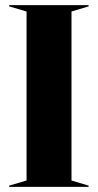

<svg xmlns="http://www.w3.org/2000/svg" viewBox="-20 -732 384 752"><path d="M16 -5 84 -25V-687L16 -707V-712H327V-707L260 -687V-25L327 -5V0H16Z"/></svg>

Font: Nyght Serif Bold
Style: Regular
Weight: 700
Designer: Maksym Kobuzan
Version: Version 0.410